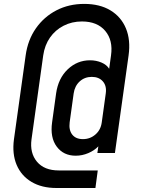

<svg xmlns="http://www.w3.org/2000/svg" viewBox="-20 -784 726 984"><path d="M411.5 -764Q333 -764 269.2 -731Q205.5 -698 164 -638.8Q122.5 -579.5 111.5 -500L51.5 -70Q41.5 4.5 65.2 60.8Q89 117 141.5 148.2Q194 179.5 269 179.5H469L481 89.5H281Q207 89.5 169.5 44.8Q132 0 141.5 -70L201.5 -500Q209 -552.5 236.2 -591.5Q263.5 -630.5 306 -652.2Q348.5 -674 400 -674Q478.5 -674 519.2 -625.8Q560 -577.5 549 -500L539.5 -431.5Q527 -452 500 -463.5Q473 -475 441 -475Q376 -475 327.2 -428.8Q278.5 -382.5 267.5 -305L247 -157Q236 -79 270.8 -32.5Q305.5 14 368 14Q401 14 432.2 0.8Q463.5 -12.5 484 -34L479 0H569L639 -500Q650 -579 625.5 -638.2Q601 -697.5 546.2 -730.8Q491.5 -764 411.5 -764ZM405 -71Q368.5 -71 350.2 -94.2Q332 -117.5 337 -157L357.5 -305Q363 -343.5 388.5 -366.8Q414 -390 450.5 -390Q487 -390 507.2 -366.8Q527.5 -343.5 522 -305L501.5 -157Q496.5 -118.5 469.2 -94.8Q442 -71 405 -71Z"/></svg>

Font: Mohave Medium
Style: Italic
Weight: 500
Italic angle: -8°
Designer: Gumpita Rahayu
Foundry: Tokotype
Version: Version 2.002; ttfautohint (v1.8.3)